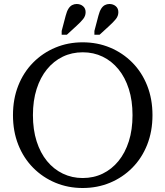

<svg xmlns="http://www.w3.org/2000/svg" viewBox="-20 -932 829 962"><path d="M394 10Q321 10 257.5 -16.5Q194 -43 146 -91.5Q98 -140 71.5 -207Q45 -274 45 -355Q45 -436 71.5 -503Q98 -570 146 -618.5Q194 -667 257.5 -693.5Q321 -720 394 -720Q468 -720 531.5 -693.5Q595 -667 643 -618.5Q691 -570 717.5 -503Q744 -436 744 -355Q744 -274 717.5 -207Q691 -140 643 -91.5Q595 -43 531.5 -16.5Q468 10 394 10ZM394 -40Q449 -40 494.5 -62Q540 -84 573.5 -125Q607 -166 625.5 -224Q644 -282 644 -355Q644 -428 625.5 -486Q607 -544 573.5 -585Q540 -626 494.5 -648Q449 -670 395 -670Q340 -670 294.5 -648Q249 -626 215.5 -585Q182 -544 163.5 -486Q145 -428 145 -355Q145 -282 163.5 -224Q182 -166 215.5 -125Q249 -84 295 -62Q341 -40 394 -40ZM309 -853Q315 -876 323 -888.5Q331 -901 341.5 -906.5Q352 -912 364 -912Q383 -912 396 -901Q409 -890 409 -871Q409 -852 396.5 -836.5Q384 -821 363 -802L315 -758H289V-777ZM473 -853Q479 -876 487 -888.5Q495 -901 505.5 -906.5Q516 -912 528 -912Q547 -912 560 -901Q573 -890 573 -871Q573 -852 560.5 -836.5Q548 -821 527 -802L479 -758H453V-777Z"/></svg>

Font: Roboto Serif 72pt
Style: Regular
Weight: 400
Designer: Greg Gazdowicz
Foundry: Commercial Type
Version: Version 1.008